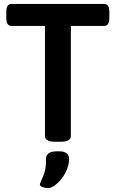

<svg xmlns="http://www.w3.org/2000/svg" viewBox="-20 -720 589 978"><path d="M209 -27V-588H39Q25 -588 18.5 -598Q12 -608 12 -631V-657Q12 -680 18.5 -690Q25 -700 39 -700H510Q524 -700 530.5 -690Q537 -680 537 -657V-631Q537 -608 530.5 -598Q524 -588 510 -588H341V-27Q341 2 288 2H262Q209 2 209 -27ZM183 219Q184 214 191 198Q202 176 208.5 152Q215 128 214 91Q214 72 227 61.5Q240 51 267 51H286Q308 51 320 61.5Q332 72 332 89Q332 125 313.5 159.5Q295 194 269.5 216Q244 238 226 238Q210 238 196.5 233Q183 228 183 219Z"/></svg>

Font: Asap-SemiBold
Style: Regular
Weight: 600
Designer: Pablo Cosgaya
Foundry: Omnibus-Type
Version: Version 2.000; ttfautohint (v1.8)